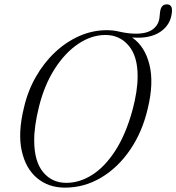

<svg xmlns="http://www.w3.org/2000/svg" viewBox="-20 -849 809 881"><path d="M470 -710.5Q500 -710.5 526.5 -704Q571.5 -694 604.5 -694.5Q655 -694.5 682 -715.2Q709 -736 712 -770.5L714.5 -794.5Q719 -829.5 746 -829Q773.5 -828.5 768.5 -790.5Q762.5 -734 714.5 -702.2Q666.5 -670.5 586 -677Q644.5 -637 665.5 -553.2Q686.5 -469.5 658.5 -353Q633.5 -244 577.2 -161.8Q521 -79.5 443.8 -33.8Q366.5 12 278 12Q203 12 150.5 -31.5Q98 -75 79.8 -156.8Q61.5 -238.5 89.5 -353.5Q107 -430.5 144 -495.5Q181 -560.5 232.2 -608.8Q283.5 -657 344.2 -683.8Q405 -710.5 470 -710.5ZM284.5 -10Q345.5 -10 403.2 -46.8Q461 -83.5 509 -157.5Q557 -231.5 588 -344Q611.5 -432 611.5 -498Q612 -590.5 570.5 -639.5Q529 -688.5 464 -688.5Q400 -688.5 339.5 -648Q279 -607.5 231.5 -533.8Q184 -460 159 -360Q147.5 -313.5 142 -274.2Q136.5 -235 137 -202Q137.5 -108 178 -59Q218.5 -10 284.5 -10Z"/></svg>

Font: Fraunces 144pt S050 Light
Style: Italic
Weight: 300
Italic angle: -16°
Version: Version 1.000; ttfautohint (v1.8.3)